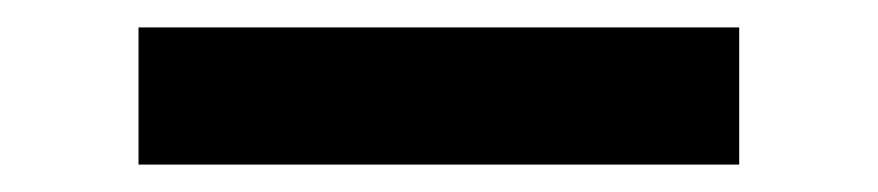

<svg xmlns="http://www.w3.org/2000/svg" viewBox="-20 -410 640 140"><path d="M81 -290V-390H519V-290Z"/></svg>

Font: Iosevka Custom Extended
Style: Bold
Weight: 700
Width: 7
Monospace: yes
Designer: Belleve Invis
Foundry: Belleve Invis
Version: Version 11.2.4; ttfautohint (v1.8.4)